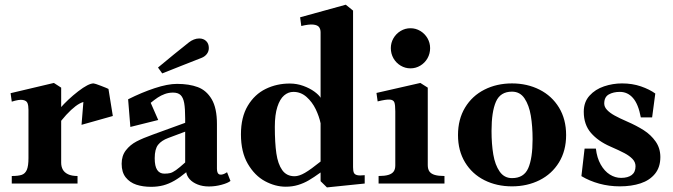

<svg xmlns="http://www.w3.org/2000/svg" viewBox="-20 -780 2859 816"><path d="M101 -108V-313.5Q101 -331.5 96.8 -342Q92.5 -352.5 77 -355.2Q61.5 -358 30 -348L25 -384L209 -427.5L240 -407.5V-88.5Q240 -72 246.8 -59.5Q253.5 -47 269 -39.5Q284.5 -32 309.5 -32V0H30V-32Q58 -32 72.5 -37Q87 -42 94 -58.2Q101 -74.5 101 -108ZM377.5 -425.5Q382.5 -425.5 409.8 -415Q437 -404.5 441 -402L347.5 -348.5Q334.5 -348.5 318.2 -339.8Q302 -331 282 -312.5Q262 -294 239 -265.5L234.5 -319Q268.5 -358 312.2 -391.8Q356 -425.5 377.5 -425.5ZM337.5 -385 441 -402 459.5 -287 326.5 -249.5Z M497 -84Q497 -118 515 -141.2Q533 -164.5 560.2 -178.8Q587.5 -193 629.5 -208L767 -258V-276Q767 -319 762.8 -342.2Q758.5 -365.5 747.5 -376Q736.5 -386.5 715.5 -386.5Q697 -386.5 680.5 -380.5Q664 -374.5 650.5 -365.5Q637 -356.5 620.5 -343L652.5 -270L534 -240.5L524.5 -358Q582 -387 637.2 -405.2Q692.5 -423.5 732.5 -423.5Q783.5 -423.5 820.5 -409.8Q857.5 -396 879.8 -358.2Q902 -320.5 902 -253V-63Q902 -41 914.2 -38.2Q926.5 -35.5 945 -48L959.5 -11Q948.5 -2 921.8 5.2Q895 12.5 868 12.5Q841 12.5 819.8 4Q798.5 -4.5 786.2 -18.2Q774 -32 771.5 -48Q744.5 -25.5 721 -12Q697.5 1.5 673.8 7.8Q650 14 622 14Q587 14 559.2 4.8Q531.5 -4.5 514.2 -26.2Q497 -48 497 -84ZM767 -89.5V-220.5L695 -193.5Q666.5 -183 652 -164.8Q637.5 -146.5 637.5 -107.5Q637.5 -73.5 648 -57.8Q658.5 -42 678.5 -42Q693.5 -42 703.5 -44.5Q713.5 -47 727.8 -57Q742 -67 767 -89.5ZM783 -600Q792.5 -607.5 803.8 -612Q815 -616.5 826.5 -616.5Q845 -616.5 856.2 -605.5Q867.5 -594.5 867.5 -576Q867.5 -561.5 859 -550.5Q850.5 -539.5 836.5 -534Q779.5 -511.5 752 -500.8Q724.5 -490 669.5 -468L651.5 -493Q678 -515 719.2 -548.8Q760.5 -582.5 783 -600Z M1004 -209Q1004 -282 1033 -330.5Q1062 -379 1109 -402Q1156 -425 1211.5 -425Q1241.5 -425 1269 -415Q1296.5 -405 1316 -390.8Q1335.5 -376.5 1342.5 -364.5V-642.5Q1342.5 -656 1336 -664.8Q1329.5 -673.5 1311.5 -675.5Q1293.5 -677.5 1260.5 -669.5L1255.5 -706.5L1449.5 -760L1480.5 -735V-69.5Q1480.5 -54 1483.8 -46.2Q1487 -38.5 1497.5 -35.8Q1508 -33 1530 -35.5V0L1369.5 16.5L1342.5 -10V-47Q1313.5 -26 1292 -13.5Q1270.5 -1 1246.5 6.2Q1222.5 13.5 1194.5 13.5Q1150 13.5 1106.2 -10Q1062.5 -33.5 1033.2 -83.8Q1004 -134 1004 -209ZM1342.5 -93.5V-256Q1336.5 -285 1321.8 -315.8Q1307 -346.5 1282.8 -368Q1258.5 -389.5 1227 -389.5Q1205 -389.5 1187.2 -374.2Q1169.5 -359 1158.8 -325.8Q1148 -292.5 1148 -241Q1148 -173.5 1154.5 -128.2Q1161 -83 1179.5 -57Q1198 -31 1232 -31Q1251 -31 1276 -45.5Q1301 -60 1342.5 -93.5Z M1660 -77V-306.5Q1660 -334.5 1656 -345Q1652 -355.5 1636.8 -356.8Q1621.5 -358 1585 -349L1580 -385L1766.5 -427.5L1798 -407.5V-78.5Q1798 -61 1805.2 -51Q1812.5 -41 1828 -36.5Q1843.5 -32 1869 -32V0H1589V-32Q1614.5 -32 1630 -36.5Q1645.5 -41 1652.8 -50.8Q1660 -60.5 1660 -77ZM1641 -575.5Q1641 -598 1652.2 -617.5Q1663.5 -637 1682.8 -648.5Q1702 -660 1724.5 -660Q1747 -660 1766.2 -648.5Q1785.5 -637 1796.8 -617.5Q1808 -598 1808 -575.5Q1808 -552 1796.8 -532.2Q1785.5 -512.5 1766.2 -501Q1747 -489.5 1724.5 -489.5Q1702 -489.5 1682.8 -501Q1663.5 -512.5 1652.2 -532.2Q1641 -552 1641 -575.5Z M1926.5 -206Q1926.5 -273 1956.5 -322.8Q1986.5 -372.5 2038.8 -399Q2091 -425.5 2156 -425.5Q2220.5 -425.5 2273 -399Q2325.5 -372.5 2355.8 -322.8Q2386 -273 2386 -206Q2386 -139.5 2355.8 -90Q2325.5 -40.5 2273 -14.2Q2220.5 12 2156 12Q2091 12 2038.8 -14.2Q1986.5 -40.5 1956.5 -90Q1926.5 -139.5 1926.5 -206ZM2243.5 -188.5Q2243.5 -243.5 2236 -288.2Q2228.5 -333 2209.2 -361.8Q2190 -390.5 2156 -390.5Q2106.5 -390.5 2087.8 -347.8Q2069 -305 2069 -223.5Q2069 -168 2076.5 -123.5Q2084 -79 2103.5 -51Q2123 -23 2156 -23Q2206.5 -23 2225 -65.2Q2243.5 -107.5 2243.5 -188.5Z M2451 -31.5 2464.5 -148.5H2512.5Q2517 -109 2533 -80.8Q2549 -52.5 2571.8 -38.2Q2594.5 -24 2619.5 -24Q2648.5 -24 2664.8 -36.2Q2681 -48.5 2681 -73.5Q2681 -91 2668 -104.5Q2655 -118 2633.8 -129.2Q2612.5 -140.5 2573.5 -157.5Q2522 -180 2491.5 -215.2Q2461 -250.5 2461 -305Q2461 -346.5 2485.5 -373.5Q2510 -400.5 2547.2 -413Q2584.5 -425.5 2623.5 -425.5Q2667.5 -425.5 2704.2 -412.8Q2741 -400 2765 -382.5L2751.5 -281H2703.5Q2693 -337.5 2670.2 -363.5Q2647.5 -389.5 2614.5 -389.5Q2586.5 -389.5 2567.2 -378.5Q2548 -367.5 2548 -340Q2548 -325.5 2560 -312.8Q2572 -300 2592.5 -288.8Q2613 -277.5 2644 -264Q2685.5 -246 2716 -226.5Q2746.5 -207 2766.5 -178.5Q2786.5 -150 2786.5 -112.5Q2786.5 -69.5 2763.8 -41.5Q2741 -13.5 2702.5 -0.8Q2664 12 2614.5 12Q2568.5 12 2526.8 0.5Q2485 -11 2451 -31.5Z"/></svg>

Font: Didactic
Style: Regular
Weight: 400
Designer: Tyler Finck
Foundry: Etcetera Type Co
Version: Version 3.007;FEAKit 1.0